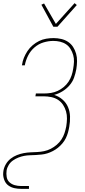

<svg xmlns="http://www.w3.org/2000/svg" viewBox="-23 -985 543 1220"><path d="M111 215Q89 215 68.5 210.5Q48 206 31.5 194.5Q15 183 6.5 164Q-2 145 -3 124Q-3 118 -2.5 111.5Q-2 105 -1 99Q3 77 15 57Q27 37 45 23Q63 9 84.5 0.5Q106 -8 127.5 -12Q149 -16 171 -17Q193 -18 214 -19Q235 -20 257 -24.5Q279 -29 299.5 -39.5Q320 -50 337.5 -65Q355 -80 367.5 -99Q380 -118 387 -139.5Q394 -161 398 -182Q402 -207 402.5 -231Q403 -255 396.5 -277.5Q390 -300 377.5 -319Q365 -338 346 -350.5Q327 -363 303 -368Q279 -373 255 -373H202L205 -391H258Q279 -391 301 -394.5Q323 -398 343.5 -407.5Q364 -417 382 -432Q400 -447 412.5 -466Q425 -485 432 -506Q439 -527 442 -548Q446 -570 447 -592.5Q448 -615 442 -635.5Q436 -656 425 -674Q414 -692 397 -703.5Q380 -715 359 -720Q338 -725 316 -725Q285 -725 253.5 -715.5Q222 -706 196.5 -684Q171 -662 156 -632.5Q141 -603 135 -572V-570H116L117 -573Q120 -596 129 -618Q138 -640 151.5 -660.5Q165 -681 184.5 -697.5Q204 -714 225.5 -724.5Q247 -735 270.5 -739Q294 -743 317 -743Q342 -743 366 -737.5Q390 -732 409.5 -719Q429 -706 441.5 -686.5Q454 -667 460.5 -644Q467 -621 466.5 -596Q466 -571 462 -546Q457 -518 447.5 -491.5Q438 -465 418.5 -442.5Q399 -420 373.5 -404.5Q348 -389 321 -382Q350 -373 373.5 -353Q397 -333 409 -305Q421 -277 422 -244.5Q423 -212 417 -179Q414 -161 409 -143Q404 -125 395.5 -107.5Q387 -90 374 -74.5Q361 -59 345.5 -46.5Q330 -34 312.5 -25Q295 -16 277.5 -10.5Q260 -5 241 -3Q222 -1 204 0Q186 1 167 1.5Q148 2 130 5.5Q112 9 94 16Q76 23 59.5 34.5Q43 46 32.5 63Q22 80 19 98Q16 119 19.5 139.5Q23 160 37 173Q51 186 70.5 191.5Q90 197 111 197H161V215ZM316 -815 240 -955 257 -963 332 -833 451 -965 465 -953 342 -815Z"/></svg>

Font: Iosevka Thin
Style: Italic
Weight: 100
Italic angle: -9°
Monospace: yes
Designer: Belleve Invis
Foundry: Belleve Invis
Version: Version 32.5.0; ttfautohint (v1.8.4)